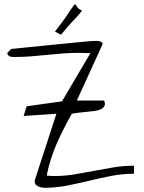

<svg xmlns="http://www.w3.org/2000/svg" viewBox="-20 -888 683 909"><path d="M144.5 -27.3Q144.5 -28.3 144.5 -32.2Q144.5 -36.1 145.5 -37.1L247.1 -349.6L91.8 -338.9L106.4 -384.8L273.4 -408.2L408.2 -636.7Q405.3 -636.7 397 -636.7Q388.7 -636.7 379.9 -637.2Q371.1 -637.7 362.8 -637.7Q354.5 -637.7 351.6 -637.7Q313.5 -637.7 275.9 -634.8Q238.3 -631.8 200.2 -627.9Q162.1 -624 124.5 -621.1Q86.9 -618.2 48.8 -618.2Q37.1 -618.2 28.3 -620.1Q19.5 -622.1 13.7 -636.7L33.2 -656.2Q33.2 -656.2 53.2 -658.2Q73.2 -660.2 105.5 -663.6Q137.7 -667 178.7 -670.9Q219.7 -674.8 261.2 -679.2Q302.7 -683.6 341.3 -687Q379.9 -690.4 408.2 -693.4Q409.2 -693.4 417.5 -693.8Q425.8 -694.3 428.7 -694.3Q431.6 -694.3 438.5 -694.3Q445.3 -694.3 452.1 -692.4Q459 -690.4 463.4 -686.5Q467.8 -682.6 463.9 -674.8L343.8 -412.1H472.7Q479.5 -396.5 474.6 -386.7Q469.7 -377 458 -371.1Q446.3 -365.2 428.2 -362.8Q410.2 -360.4 390.6 -358.4Q371.1 -356.4 352.5 -354.5Q334 -352.5 320.3 -349.6Q301.8 -317.4 283.2 -281.2Q264.6 -245.1 248.5 -208Q232.4 -170.9 220.2 -132.3Q208 -93.8 201.2 -56.6Q203.1 -56.6 209 -56.2Q214.8 -55.7 220.7 -55.2Q226.6 -54.7 231.9 -54.7Q237.3 -54.7 239.3 -54.7Q287.1 -54.7 333 -62.5Q378.9 -70.3 425.3 -79.1Q471.7 -87.9 518.1 -95.7Q564.5 -103.5 614.3 -103.5V-65.4Q559.6 -65.4 506.8 -55.2Q454.1 -44.9 401.9 -32.2Q349.6 -19.5 297.4 -9.3Q245.1 1 191.4 1Q185.5 1 176.8 -0.5Q168 -2 161.1 -5.4Q154.3 -8.8 149.4 -13.7Q144.5 -18.6 144.5 -27.3ZM368.2 -837.9Q355.5 -820.3 342.8 -807.1Q330.1 -793.9 317.9 -780.8Q305.7 -767.6 293.9 -753.4Q282.2 -739.3 268.6 -723.6L240.2 -738.3Q274.4 -782.2 293 -809.6Q311.5 -836.9 320.8 -850.6Q330.1 -864.3 333 -866.7Q335.9 -869.1 338.4 -865.2Q340.8 -861.3 346.7 -853Q352.5 -844.7 368.2 -837.9Z"/></svg>

Font: Annie Use Your Telescope
Style: Regular
Weight: 400
Designer: Kimberly Geswein
Foundry: Kimberly Geswein
Version: Version 1.002 2001